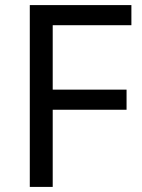

<svg xmlns="http://www.w3.org/2000/svg" viewBox="-20 -734 559 754"><path d="M187 0H97V-714H496V-635H187V-382H477V-303H187Z"/></svg>

Font: lgurmukhi85
Style: Book
Weight: 400
Designer: Jelle Bosma - Monotype Design Team
Foundry: Monotype Imaging Inc.
Version: Version 2.003